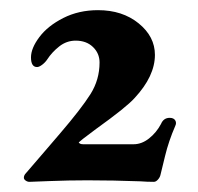

<svg xmlns="http://www.w3.org/2000/svg" viewBox="-20 -796 390 378"><path d="M257 -439Q203 -441 152 -441Q115 -441 77 -439.5Q39 -438 38 -438Q34 -438 30.5 -440.5Q27 -443 27 -446Q27 -451 31 -455L68 -498L98 -533Q140 -582 158 -610.5Q176 -639 176 -673Q176 -691 163 -703.5Q150 -716 129 -716Q111 -716 96.5 -704.5Q82 -693 73 -679Q69 -673 63 -668.5Q57 -664 53 -664Q41 -664 41 -683Q41 -701 57.5 -723Q74 -745 104.5 -760.5Q135 -776 173 -776Q221 -776 253 -750Q285 -724 285 -688Q285 -646 245 -603Q229 -585 169 -542Q135 -517 135 -515Q136 -514 138 -513Q140 -512 144 -512H243Q259 -512 273.5 -523.5Q288 -535 297 -552Q302 -564 314 -564Q322 -564 325 -559Q328 -554 325 -548Q312 -518 305 -489Q298 -460 296 -452Q295 -447 291 -442.5Q287 -438 283 -438Q269 -438 257 -439Z"/></svg>

Font: EB Garamond ExtraBold
Style: Regular
Weight: 800
Designer: Georg Duffner and Octavio Pardo
Foundry: Georg Duffner
Version: Version 1.000